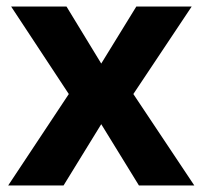

<svg xmlns="http://www.w3.org/2000/svg" viewBox="-20 -566 618 586"><path d="M190 -279 14 -546H183L289 -372L396 -546H565L387 -279L573 0H404L289 -187L174 0H5Z"/></svg>

Font: Noto IKEA Simplified Chinese
Style: Bold
Weight: 700
Designer: Monotype Design Team
Foundry: Monotype Imaging Inc.
Version: Version 1.100